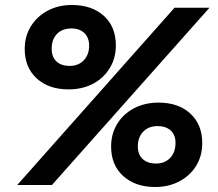

<svg xmlns="http://www.w3.org/2000/svg" viewBox="-20 -741 873 769"><path d="M254 -383Q175 -383 127 -427Q79 -471 79 -545Q79 -596 103.5 -635.5Q128 -675 170.5 -698Q213 -721 268 -721Q348 -721 396 -677.5Q444 -634 444 -559Q444 -508 419.5 -468Q395 -428 352.5 -405.5Q310 -383 254 -383ZM49 0 679 -710H819L188 0ZM259 -477Q294 -477 315.5 -499.5Q337 -522 337 -558Q337 -590 318 -608.5Q299 -627 266 -627Q229 -627 208 -605Q187 -583 187 -546Q187 -513 206 -495Q225 -477 259 -477ZM602 8Q522 8 473.5 -36Q425 -80 425 -154Q425 -205 449.5 -245Q474 -285 517 -307.5Q560 -330 615 -330Q695 -330 742.5 -286Q790 -242 790 -168Q790 -117 766 -77.5Q742 -38 699 -15Q656 8 602 8ZM605 -86Q640 -86 661.5 -108.5Q683 -131 683 -169Q683 -201 663.5 -218.5Q644 -236 611 -236Q575 -236 553.5 -213.5Q532 -191 532 -155Q532 -122 551.5 -104Q571 -86 605 -86Z"/></svg>

Font: Livvic
Style: Bold Italic
Weight: 700
Italic angle: -10°
Designer: Jacques Le Bailly, Baron von Fonthausen
Version: Version 1.001; ttfautohint (v1.8.2)